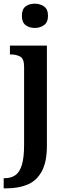

<svg xmlns="http://www.w3.org/2000/svg" viewBox="-34 -784 363 1044"><path d="M155 -632Q125 -632 105 -647.5Q85 -663 85 -698Q85 -734 105 -749Q125 -764 155 -764Q184 -764 205.5 -749Q227 -734 227 -698Q227 -663 205.5 -647.5Q184 -632 155 -632ZM-14 240V185H-8Q26 185 49.5 168.5Q73 152 85 112.5Q97 73 97 4V-421Q97 -465 75.5 -476.5Q54 -488 24 -488H20V-536H221V8Q221 97 193 148Q165 199 116 219.5Q67 240 3 240Z"/></svg>

Font: Noto Serif SemiCondensed SemiBold
Style: Regular
Weight: 600
Width: 4
Designer: Monotype Design Team
Foundry: Monotype Imaging Inc.
Version: Version 2.013; ttfautohint (v1.8.4.7-5d5b)